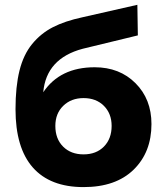

<svg xmlns="http://www.w3.org/2000/svg" viewBox="-20 -761 668 791"><path d="M324.2 9.8Q186.5 9.8 115.2 -71Q43.9 -151.9 43.9 -311Q43.9 -404.3 60.3 -470.2Q76.7 -536.1 112.5 -579.8Q148.4 -623.5 197.8 -648.9Q247.1 -674.3 319.8 -689.9L545.9 -741.2L547.9 -615.2L320.8 -560.1Q170.4 -520 158.2 -380.9Q227.1 -483.9 370.1 -483.9Q472.7 -483.9 538.3 -418.2Q604 -352.5 604 -250Q604 -133.8 530.5 -62Q457 9.8 324.2 9.8ZM439.9 -242.2Q439.9 -293 408 -325Q376 -356.9 324.2 -356.9Q273.4 -356.9 240.7 -325.2Q208 -293.5 208 -242.2Q208 -189 240 -157Q272 -125 324.2 -125Q376.5 -125 408.2 -157.2Q439.9 -189.5 439.9 -242.2Z"/></svg>

Font: Raleway-v4020 ExtraBold
Style: Regular
Weight: 800
Designer: Matt McInerney, Pablo Impallari, Rodrigo Fuenzalida
Foundry: Matt McInerney, Pablo Impallari, Rodrigo Fuenzalida
Version: Version 4.020;PS 004.020;hotconv 1.0.88;makeotf.lib2.5.64775